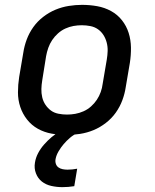

<svg xmlns="http://www.w3.org/2000/svg" viewBox="-20 -548 640 791"><path d="M255 8Q223 8 192.5 2.5Q162 -3 136 -17.5Q110 -32 91.5 -55.5Q73 -79 63.5 -107.5Q54 -136 54 -167.5Q54 -199 59 -231L76 -331Q80 -358 90 -385Q100 -412 117 -436Q134 -460 158 -478.5Q182 -497 208.5 -508Q235 -519 263 -523.5Q291 -528 318 -528Q350 -528 380.5 -522.5Q411 -517 437.5 -502.5Q464 -488 482.5 -464.5Q501 -441 510 -412.5Q519 -384 519.5 -352.5Q520 -321 515 -289L498 -189Q494 -162 484 -135Q474 -108 457 -84Q440 -60 416 -41.5Q392 -23 365.5 -12Q339 -1 310.5 3.5Q282 8 255 8ZM256 -76Q273 -76 290 -79Q307 -82 324 -89.5Q341 -97 355 -109.5Q369 -122 379 -137Q389 -152 395 -169Q401 -186 403 -203L420 -303Q423 -321 423.5 -338.5Q424 -356 419.5 -373Q415 -390 406 -404Q397 -418 383.5 -427.5Q370 -437 352.5 -440.5Q335 -444 317 -444Q300 -444 283 -441Q266 -438 249.5 -430.5Q233 -423 219 -410.5Q205 -398 195 -383Q185 -368 179 -351Q173 -334 170 -317L154 -217Q151 -199 150.5 -181.5Q150 -164 154 -147Q158 -130 167.5 -116Q177 -102 190 -92.5Q203 -83 220.5 -79.5Q238 -76 256 -76ZM237 223Q214 223 191.5 218Q169 213 152.5 200Q136 187 128 166Q120 145 124 122Q127 102 137 83Q147 64 161.5 47.5Q176 31 192.5 17Q209 3 228 -7L229 -8H300L299 0Q282 8 268 20Q254 32 242.5 45.5Q231 59 221.5 75Q212 91 209 107Q207 117 210 126.5Q213 136 220.5 141.5Q228 147 238 149Q248 151 258 151Q268 151 278 150Q288 149 298 147L286 219Q274 221 261.5 222Q249 223 237 223Z"/></svg>

Font: Iosevka Custom Medium
Style: Italic
Weight: 500
Italic angle: -9°
Designer: Belleve Invis
Foundry: Belleve Invis
Version: Version 27.0.1